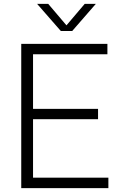

<svg xmlns="http://www.w3.org/2000/svg" viewBox="-20 -965 612 985"><path d="M149.5 -53.5H536V0H89V-740H531V-686.5H149.5V-406.5H483V-353.5H149.5ZM414.5 -945H471.5L350.5 -806H292L170.5 -945H227.5L321 -835Z"/></svg>

Font: Encode Sans Light
Style: Regular
Weight: 300
Designer: Multiple Designers
Foundry: Impallari Type
Version: Version 2.000